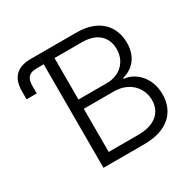

<svg xmlns="http://www.w3.org/2000/svg" viewBox="-158 -898 1083 1069"><g transform="rotate(-30 383.5 -364.0)"><path d="M213.4 0H474.6C630.4 0 703.1 -80.6 703.1 -191.4C703.1 -301.3 627.9 -367.7 558.6 -372.6V-378.4C624.5 -395.5 674.8 -446.8 674.8 -537.6C674.8 -646.5 603 -727.5 460.9 -727.5H213.4ZM473.1 -62H282.7V-339.4H476.1C572.8 -339.4 636.2 -273.9 636.2 -191.9C636.2 -117.2 584 -62 473.1 -62ZM465.8 -398.9H282.7V-665.5H459.5C557.6 -665.5 607.9 -612.3 607.9 -536.1C607.9 -457 550.8 -398.9 465.8 -398.9ZM33.2 -595.2V-544.4H98.6V-594.2C98.6 -643.6 119.6 -665.5 166 -665.5H212.9V-727.5H165C77.6 -727.5 33.2 -683.1 33.2 -595.2Z"/></g></svg>

Font: Raveo Light
Style: Regular
Weight: 300
Designer: Jakub Foglar, Rasmus Andersson (Inter)
Foundry: Jakubfoglar.com
Version: Version 1.100;Glyphs 3.2.3 (3260)